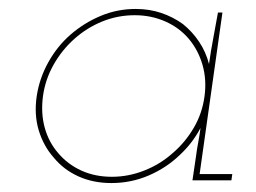

<svg xmlns="http://www.w3.org/2000/svg" viewBox="-20 -403 572 429"><path d="M62 -188Q56 -147 66.5 -112Q77 -77 100 -51Q122 -24 155 -9Q188 6 229 6Q273 6 312.5 -11Q352 -28 382 -57Q396 -70 407.5 -85Q419 -100 428 -117Q426 -101 423 -85.5Q420 -70 418 -54L410 0H497L499 -14H426L477 -375H467Q462 -346 456.5 -317.5Q451 -289 447 -260Q440 -287 425 -309.5Q410 -332 389 -349Q367 -365 340.5 -374Q314 -383 283 -383Q242 -383 205 -367.5Q168 -352 138 -326Q108 -300 88 -264Q68 -228 62 -188ZM76 -188Q81 -225 99.5 -258Q118 -291 146 -316Q174 -341 208.5 -355Q243 -369 281 -369Q318 -369 349.5 -355Q381 -341 402 -316Q423 -291 432.5 -258Q442 -225 437 -188Q432 -150 413 -117.5Q394 -85 366 -61Q338 -36 302.5 -22Q267 -8 230 -8Q192 -8 161.5 -22Q131 -36 110 -61Q89 -85 80 -117.5Q71 -150 76 -188Z"/></svg>

Font: Josefin Slab Thin
Style: Italic
Weight: 100
Italic angle: -12°
Designer: Santiago Orozco
Foundry: Typemade
Version: Version 2.000